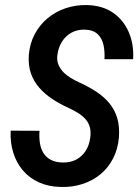

<svg xmlns="http://www.w3.org/2000/svg" viewBox="-20 -741 555 771"><path d="M342.3 -187.5Q345.7 -212.4 340.6 -230.7Q335.4 -249 323.2 -262.7Q311 -276.4 293.7 -287.1Q276.4 -297.9 255.4 -307.6Q220.7 -323.2 190.7 -343Q160.6 -362.8 138.2 -388.2Q115.7 -413.6 104.2 -446.3Q92.8 -479 95.7 -520.5Q99.6 -566.4 119.4 -603.8Q139.2 -641.1 171.1 -667.7Q203.1 -694.3 243.7 -708Q284.2 -721.7 329.1 -720.7Q391.6 -719.2 434.1 -689.7Q476.6 -660.2 497.3 -611.3Q518.1 -562.5 514.6 -503.4H399.4Q401.4 -532.2 395.8 -559.6Q390.1 -586.9 372.1 -604Q354 -621.1 319.8 -622.1Q289.6 -622.6 266.1 -609.4Q242.7 -596.2 228.5 -573Q214.4 -549.8 210.4 -520.5Q207.5 -498.5 214.6 -481.4Q221.7 -464.4 234.6 -451.2Q247.6 -438 264.6 -427.7Q281.7 -417.5 299.3 -409.7Q336.4 -392.6 366.9 -372.6Q397.5 -352.5 419.2 -326.4Q440.9 -300.3 450.9 -266.4Q460.9 -232.4 457.5 -188Q453.1 -141.1 433.8 -104Q414.6 -66.9 383.1 -41Q351.6 -15.1 310.8 -2Q270 11.2 224.1 9.8Q175.3 8.8 136.7 -8.5Q98.1 -25.9 72 -56.6Q45.9 -87.4 33.2 -128.2Q20.5 -168.9 22.9 -216.3L138.7 -215.8Q136.7 -190.4 140.1 -167.2Q143.6 -144 154.3 -126.7Q165 -109.4 184.1 -99.1Q203.1 -88.9 232.4 -88.4Q263.2 -87.9 286.4 -100.3Q309.6 -112.8 324 -135.3Q338.4 -157.7 342.3 -187.5Z"/></svg>

Font: Roboto Condensed Medium
Style: Italic
Weight: 500
Italic angle: -12°
Designer: Christian Robertson
Foundry: Google
Version: Version 3.0; 2020